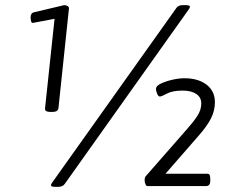

<svg xmlns="http://www.w3.org/2000/svg" viewBox="-20 -723 917 746"><path d="M177 -288Q153 -288 155 -302L192 -650L108 -634Q102 -634 100.5 -641.5Q99 -649 99 -656Q99 -672 111 -675L229 -703Q237 -703 242.5 -699.5Q248 -696 248 -691L207 -302Q205 -288 182 -288ZM195 3Q178 3 178 -3Q178 -7 183 -14L666 -693Q674 -703 690 -703H701Q718 -703 718 -697Q718 -693 713 -686L232 -9Q227 -2 220.5 0.5Q214 3 205 3ZM552 0Q548 0 545 -7.5Q542 -15 542 -22Q542 -34 546 -38L708 -223Q732 -250 747 -273Q762 -296 762 -321Q762 -345 742.5 -358Q723 -371 690 -371Q650 -371 629 -359.5Q608 -348 601 -348Q595 -348 590.5 -359Q586 -370 586 -378Q586 -389 604.5 -398Q623 -407 649 -413Q675 -419 697 -419Q750 -419 782.5 -394Q815 -369 815 -326Q815 -293 799.5 -262.5Q784 -232 752 -196L623 -48H785Q793 -48 795 -42Q797 -36 797 -26V-20Q797 0 780 0Z"/></svg>

Font: Asap Semi Expanded Semi Expanded Regular
Style: Italic
Weight: 400
Width: 6
Italic angle: -6°
Designer: Pablo Cosgaya
Foundry: Omnibus-Type
Version: Version 3.001; ttfautohint (v1.8.4.7-5d5b)